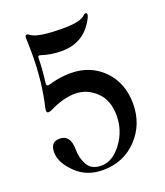

<svg xmlns="http://www.w3.org/2000/svg" viewBox="-133 -797 770 897"><g transform="rotate(-20 252.0 -348.5)"><path d="M37.6 -146Q37.6 -197.8 83 -197.8Q137.2 -197.8 137.2 -123.5Q137.2 -80.6 157 -46.4Q176.8 -12.2 225.1 -12.2Q280.8 -12.2 325.9 -72.5Q371.1 -132.8 371.1 -209Q371.1 -285.2 326.2 -327.9Q281.2 -370.6 222.4 -370.6Q163.6 -370.6 93.3 -335.4Q85.4 -331.5 76.9 -331.5Q68.4 -331.5 68.4 -342.8Q68.4 -346.7 69.3 -352.5Q98.6 -474.1 98.6 -616.7Q98.6 -650.4 97.7 -669.2Q96.7 -688 96.7 -694.3Q96.7 -707 106 -707Q112.3 -707 119.6 -700.7Q149.9 -676.3 276.9 -676.3Q363.8 -676.3 386.7 -701.2Q392.1 -707 396.5 -707Q404.8 -707 404.8 -698Q404.8 -689 388.7 -662.6Q336.9 -578.6 233.4 -578.6Q180.7 -578.6 130.9 -595.2Q129.4 -595.7 127.4 -595.7Q120.1 -595.7 120.1 -584.5Q120.1 -538.6 111.3 -465.8Q110.8 -461.9 110.8 -459Q110.8 -450.2 119.6 -450.2Q123 -450.2 127.9 -451.7Q181.6 -467.8 235.4 -467.8Q334 -467.8 398.2 -402.6Q462.4 -337.4 462.4 -234.4Q462.4 -131.3 395 -60.8Q327.6 9.8 225.1 9.8Q144 9.8 90.8 -42.7Q37.6 -95.2 37.6 -146Z"/></g></svg>

Font: UnifrakturMaguntia20
Style: Book
Weight: 400
Designer: j. 'mach' wust, Gerrit Ansmann, Georg Duffner, based on a font by Peter Wiegel, original typeface by Carl Albert Fahrenw
Version: Version 2017-03-19